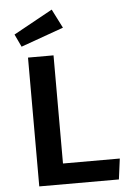

<svg xmlns="http://www.w3.org/2000/svg" viewBox="-62 -1007 740 1053"><g transform="rotate(-5 307.5 -480.0)"><path d="M110.8 0V-709.2H251.3V-113.8H564.1L549.2 0ZM263.1 -960 315.9 -855.9 81 -771.8 48.2 -841.5Z"/></g></svg>

Font: Fira Code SemiBold
Style: Regular
Weight: 600
Designer: Carrois Corporate, Edenspiekermann AG, Nikita Prokopov
Foundry: Carrois Corporate, Edenspiekermann AG, Nikita Prokopov
Version: Version 6.002